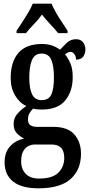

<svg xmlns="http://www.w3.org/2000/svg" viewBox="-20 -786 488 1043"><path d="M189 237Q97 237 51 200Q5 163 5 96Q5 40 36 7.5Q67 -25 111 -33Q91 -43 72.5 -61Q54 -79 54 -113Q54 -144 74 -167.5Q94 -191 123 -210Q86 -227 62 -267.5Q38 -308 38 -362Q38 -450 80 -498.5Q122 -547 208 -547Q240 -547 263.5 -538.5Q287 -530 306 -516Q321 -532 342 -552.5Q363 -573 393 -573Q418 -573 431 -556.5Q444 -540 444 -518Q444 -496 432.5 -479Q421 -462 393 -462Q393 -481 383.5 -492.5Q374 -504 364 -504Q354 -504 347 -500Q340 -496 333 -491Q350 -470 362.5 -441.5Q375 -413 375 -367Q375 -290 334.5 -240.5Q294 -191 208 -191Q199 -191 183.5 -192Q168 -193 160 -196Q151 -188 141.5 -173Q132 -158 132 -137Q132 -115 145 -106Q158 -97 179 -97H268Q348 -97 384 -55.5Q420 -14 420 49Q420 136 363.5 186.5Q307 237 189 237ZM206 -242Q245 -242 259 -273Q273 -304 273 -365Q273 -428 258.5 -461.5Q244 -495 206 -495Q169 -495 154 -460.5Q139 -426 139 -364Q139 -305 154.5 -273.5Q170 -242 206 -242ZM192 184Q265 184 297 152Q329 120 329 72Q329 34 311.5 16.5Q294 -1 260 -1H169Q152 -1 135 7Q118 15 106.5 35Q95 55 95 91Q95 133 120 158.5Q145 184 192 184ZM70 -619Q83 -638 100 -664Q117 -690 133 -717Q149 -744 158 -766H260Q269 -744 284.5 -717Q300 -690 317.5 -664Q335 -638 347 -619V-606H296Q280 -626 253.5 -654Q227 -682 208 -707Q190 -681 164.5 -655Q139 -629 121 -606H70Z"/></svg>

Font: Noto Serif ExtraCondensed SemiBold
Style: Regular
Weight: 600
Width: 2
Designer: Monotype Design Team
Foundry: Monotype Imaging Inc.
Version: Version 2.015; ttfautohint (v1.8.4.7-5d5b)